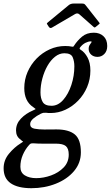

<svg xmlns="http://www.w3.org/2000/svg" viewBox="-88 -784 612 1060"><path d="M182 -635 174.5 -647Q170 -652.5 170.8 -654.5Q171.5 -656.5 178 -662L292 -756Q302.5 -764.5 320 -764.5H362.5Q372.5 -764.5 376.5 -762.5Q380.5 -760.5 384 -756L459.5 -660Q462.5 -656.5 462.5 -655Q462.5 -653.5 457.5 -649.5L443 -637.5Q436.5 -632 434.5 -632.2Q432.5 -632.5 427 -637L350 -705Q339 -714.5 325 -705.5L199.5 -632Q189.5 -625.5 182 -635ZM-68 145Q-68 100.5 -38.8 65Q-9.5 29.5 25 8Q42.5 -3 39.2 -3Q36 -3 25 -14Q0.5 -30.5 0.5 -64Q0.5 -101 27.5 -129.2Q54.5 -157.5 93.5 -174Q109.5 -181 108.5 -182.5Q107.5 -184 95.5 -192.5Q46 -225 46 -297.5Q46 -344.5 64.2 -386.5Q82.5 -428.5 114 -460.8Q145.5 -493 186.2 -511.5Q227 -530 272 -530Q293 -530 309.5 -526.5Q315 -525.5 316.2 -526Q317.5 -526.5 321 -532Q339 -560 365 -581.8Q391 -603.5 430 -603.5Q462.5 -603.5 483.2 -584.2Q504 -565 504 -530Q504 -502.5 488.2 -486.2Q472.5 -470 450 -470Q429 -470 415.2 -482.5Q401.5 -495 401.5 -514Q401.5 -527.5 407.8 -536.8Q414 -546 417.2 -550.8Q420.5 -555.5 411.5 -555.5Q400 -555.5 383.8 -547.5Q367.5 -539.5 354 -522Q348 -514.5 357 -509.5Q379.5 -496 395.2 -466.8Q411 -437.5 411 -394.5Q411 -346 392.8 -303.2Q374.5 -260.5 343.5 -228.5Q312.5 -196.5 273.2 -178.2Q234 -160 192 -160Q185 -160 178.5 -160.2Q172 -160.5 166.5 -161.5Q157.5 -162 152.2 -161.2Q147 -160.5 137 -156Q114.5 -145 96.5 -130Q78.5 -115 78.5 -98.5Q78.5 -78 102.5 -73.5Q126.5 -69 157 -69Q168 -69 190 -69.2Q212 -69.5 223.5 -69.5Q291.5 -69.5 325 -41.8Q358.5 -14 358.5 57Q358.5 116 320.5 160.8Q282.5 205.5 220.2 230.2Q158 255 85 255Q11 255 -28.5 228Q-68 201 -68 145ZM135.5 -273.5Q135.5 -241.5 147.8 -220.8Q160 -200 196.5 -200Q232.5 -200 261 -232.5Q289.5 -265 306 -315Q322.5 -365 322.5 -418Q322.5 -446 313.2 -468Q304 -490 267.5 -490Q240 -490 216 -471Q192 -452 174 -420.5Q156 -389 145.8 -350.5Q135.5 -312 135.5 -273.5ZM73 16Q51 40.5 37.8 71.5Q24.5 102.5 24.5 137Q24.5 169 49.2 184.2Q74 199.5 112 199.5Q152.5 199.5 194 184.5Q235.5 169.5 263.5 140.5Q291.5 111.5 291.5 69.5Q291.5 36 275.5 22.5Q259.5 9 219 9H142.5Q132.5 9 124 8.8Q115.5 8.5 102 7.5Q89.5 7 84.2 8Q79 9 73 16Z"/></svg>

Font: Besley* Narrow
Style: Italic
Weight: 400
Width: 4
Italic angle: -13°
Designer: Owen Earl
Foundry: indestructible type*
Version: Version 3.000; ttfautohint (v1.8.3)